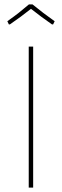

<svg xmlns="http://www.w3.org/2000/svg" viewBox="-20 -848 280 868"><path d="M13.2 -752Q47.4 -776.4 63.5 -789.1Q89.8 -810.1 110.8 -828.1H127Q160.2 -801.8 176.3 -789.1Q187.5 -780.3 227.1 -752L220.2 -737.8H214.8Q193.4 -752.4 166.5 -772.5Q135.3 -795.9 120.1 -808.1Q105 -795.9 73.7 -772.5Q51.3 -755.9 24.9 -737.8H20ZM109.9 0V-637.2H129.9V0Z"/></svg>

Font: Datalegreya
Style: Dot
Weight: 700
Designer: Figs Lab
Foundry: Figs Lab
Version: Version 1.002;PS 001.002;hotconv 1.0.70;makeotf.lib2.5.58329